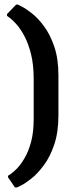

<svg xmlns="http://www.w3.org/2000/svg" viewBox="-20 -669 330 835"><path d="M44.8 146 14.3 101.1 15.3 95Q15.3 95 26.5 87.6Q37.8 80.3 54.2 63.5Q70.5 46.7 87.2 18.1Q104 -10.4 115.3 -52.3Q126.5 -94.2 126.5 -152V-325Q126.5 -387.8 114.8 -434.2Q103 -480.6 86 -512.3Q69.1 -544 51.6 -563.4Q34.2 -582.9 22.4 -591.4Q10.6 -600 10.6 -600V-607.9L50.2 -649H57.7Q57.7 -649 75.5 -640Q93.4 -631 119.9 -610Q146.4 -589 172.4 -553.5Q198.5 -518 216.3 -465.5Q234.1 -413 234.1 -340V-167Q234.1 -94 216 -40.5Q197.9 13 171.1 49Q144.4 85 117.7 106.5Q91 128 72.8 137Q54.7 146 54.7 146Z"/></svg>

Font: Alegreya
Style: Regular
Weight: 400
Designer: Juan Pablo del Peral
Foundry: Huerta Tipografica
Version: Version 2.009